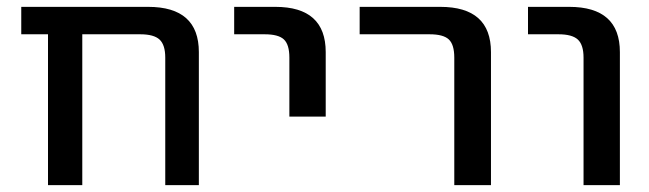

<svg xmlns="http://www.w3.org/2000/svg" viewBox="-20 -540 1894 560"><path d="M462 -372Q462 -409 445.5 -424.5Q429 -440 389 -440H220V0H120V-440H42V-520H412Q560 -520 560 -388V0H462Z M663 -440V-520H783Q930 -520 930 -388V-200H824V-372Q824 -410 808 -425Q792 -440 752 -440Z M1029 -440V-520H1264Q1412 -520 1412 -388V0H1305V-372Q1305 -410 1289 -425Q1273 -440 1233 -440Z M1520 -440V-520H1640Q1788 -520 1788 -388V0H1682V-372Q1682 -409 1665.5 -424.5Q1649 -440 1609 -440Z"/></svg>

Font: Mplus 1p Medium
Style: Regular
Weight: 500
Version: Version 1.061